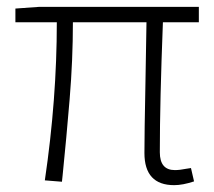

<svg xmlns="http://www.w3.org/2000/svg" viewBox="-20 -530 626 561"><path d="M489 11Q402 11 402 -83Q402 -139 405 -289L408 -465H193Q193 -355 183.5 -240.5Q174 -126 163 -18L161 1L111 -3Q146 -240 146 -465H25V-505L95 -510H561V-465H456Q447 -233 447 -85Q447 -33 491 -33Q505 -33 525 -37L538 -39L547 0Q514 11 489 11Z"/></svg>

Font: LXGW 975 Gothic SC 200W
Style: Regular
Weight: 200
Version: Version 2.01;February 25, 2021